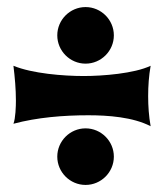

<svg xmlns="http://www.w3.org/2000/svg" viewBox="-20 -603 465 543"><path d="M406 -417C360 -395 270 -388 217 -388C159 -388 71 -395 18 -417C22 -384 25 -351 25 -318C25 -303 24 -268 18 -253C85 -271 160 -277 230 -277C285 -277 356 -272 406 -246C401 -274 399 -303 399 -331C399 -360 401 -388 406 -417ZM142 -160C142 -116 178 -80 222 -80C266 -80 302 -116 302 -160C302 -204 266 -240 222 -240C178 -240 142 -204 142 -160ZM142 -503C142 -459 178 -423 222 -423C266 -423 302 -459 302 -503C302 -547 266 -583 222 -583C178 -583 142 -547 142 -503Z"/></svg>

Font: Spicy Rice
Style: Regular
Weight: 400
Designer: Astigmatic (AOETI)
Foundry: Astigmatic (AOETI)
Version: Version 1.000